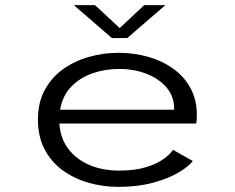

<svg xmlns="http://www.w3.org/2000/svg" viewBox="-20 -718 915 749"><path d="M441.5 11Q382 11 325.8 -5Q269.5 -21 225 -53.2Q180.5 -85.5 154.2 -135Q128 -184.5 128 -252Q128 -318.5 154.8 -367.5Q181.5 -416.5 226.5 -448.5Q271.5 -480.5 327.5 -496.2Q383.5 -512 442.5 -512Q502.5 -512 557.5 -496.5Q612.5 -481 655.5 -450.2Q698.5 -419.5 723.2 -374Q748 -328.5 748 -269Q748 -249 745.5 -236H211.5Q215.5 -178 246.8 -137Q278 -96 329.2 -74.2Q380.5 -52.5 444.5 -52.5Q505.5 -52.5 548.5 -65.5Q591.5 -78.5 617.8 -97.5Q644 -116.5 655 -133.5L732 -90Q715 -67.5 675.2 -44.2Q635.5 -21 576.2 -5Q517 11 441.5 11ZM444 -449Q389.5 -449 340.8 -432Q292 -415 258 -380Q224 -345 214.5 -290H659V-296.5Q659 -341.5 630.5 -375.8Q602 -410 553.2 -429.5Q504.5 -449 444 -449ZM268 -698H350.5L447 -608.5L542.5 -698H625L476.5 -569.5H416.5Z"/></svg>

Font: Trispace SemiExpanded Light
Style: Regular
Weight: 300
Width: 6
Designer: Tyler Finck
Foundry: Etcetera Type Company
Version: Version 1.210; ttfautohint (v1.8.3)